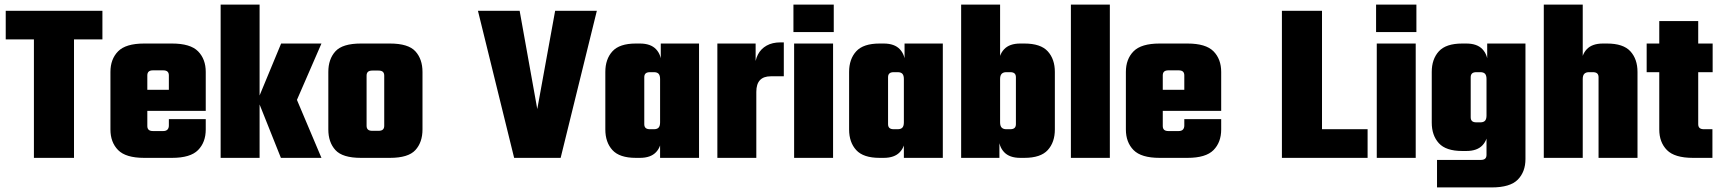

<svg xmlns="http://www.w3.org/2000/svg" viewBox="-20 -689 7505 838"><path d="M128 -582H303V0H128ZM427 -642V-517H5V-642Z M623 -360V-139Q623 -128 629 -122.5Q635 -117 648 -117H677V0H609Q529 0 495.5 -34Q462 -68 462 -124V-375Q462 -431 495.5 -465Q529 -499 609 -499H676V-382H648Q635 -382 629 -376.5Q623 -371 623 -360ZM717 -227V-360Q717 -371 711 -376.5Q705 -382 692 -382H671V-499H731Q811 -499 844.5 -465Q878 -431 878 -375V-227ZM717 -141V-169H878V-124Q878 -68 844.5 -34Q811 0 731 0H671V-117H692Q705 -117 711 -123.5Q717 -130 717 -141ZM878 -297V-205H503V-297Z M1113 0H943V-669H1113ZM1105 -253H1276L1383 0H1206ZM1276 -253H1105L1207 -499H1383Z M1657 -231V-359Q1657 -370 1651 -375.5Q1645 -381 1632 -381H1617V-499H1682Q1762 -499 1793 -465Q1824 -431 1824 -375V-231ZM1657 -140V-244H1824V-124Q1824 -68 1793 -34Q1762 0 1682 0H1617V-118H1632Q1645 -118 1651 -123.5Q1657 -129 1657 -140ZM1580 -359V-231H1413V-375Q1413 -431 1444 -465Q1475 -499 1555 -499H1620V-381H1605Q1592 -381 1586 -375.5Q1580 -370 1580 -359ZM1580 -244V-140Q1580 -129 1586 -123.5Q1592 -118 1605 -118H1620V0H1555Q1475 0 1444 -34Q1413 -68 1413 -124V-244Z M2403 -642H2585L2427 0H2224L2066 -642H2248L2325 -213Z M2792 -240H2622V-375Q2622 -431 2653 -465Q2684 -499 2755 -499H2773Q2820 -499 2843.5 -474Q2867 -449 2867 -407V-317H2861V-344Q2861 -360 2854.5 -367Q2848 -374 2834 -374H2817Q2804 -374 2798 -368.5Q2792 -363 2792 -352ZM3031 0H2861V-404H2864V-499H3031ZM2622 -259H2792V-147Q2792 -136 2798 -130.5Q2804 -125 2817 -125H2834Q2848 -125 2854.5 -132Q2861 -139 2861 -155V-182H2867V-92Q2867 -50 2843.5 -25Q2820 0 2773 0H2755Q2684 0 2653 -34Q2622 -68 2622 -124Z M3401 -504V-356H3344Q3281 -356 3281 -288V-261H3275V-392Q3275 -426 3288 -451Q3301 -476 3326 -490Q3351 -504 3386 -504ZM3281 0H3111V-499H3278V-384L3281 -404Z M3616 0H3446V-499H3616ZM3443 -549V-669H3619V-549Z M3856 -240H3686V-375Q3686 -431 3717 -465Q3748 -499 3819 -499H3837Q3884 -499 3907.5 -474Q3931 -449 3931 -407V-317H3925V-344Q3925 -360 3918.5 -367Q3912 -374 3898 -374H3881Q3868 -374 3862 -368.5Q3856 -363 3856 -352ZM4095 0H3925V-404H3928V-499H4095ZM3686 -259H3856V-147Q3856 -136 3862 -130.5Q3868 -125 3881 -125H3898Q3912 -125 3918.5 -132Q3925 -139 3925 -155V-182H3931V-92Q3931 -50 3907.5 -25Q3884 0 3837 0H3819Q3748 0 3717 -34Q3686 -68 3686 -124Z M4414 -259H4584V-124Q4584 -68 4553 -34Q4522 0 4451 0H4433Q4386 0 4362.5 -25Q4339 -50 4339 -92V-182H4345V-155Q4345 -139 4352 -132Q4359 -125 4372 -125H4389Q4402 -125 4408 -130.5Q4414 -136 4414 -147ZM4584 -240H4414V-352Q4414 -363 4408 -368.5Q4402 -374 4389 -374H4372Q4359 -374 4352 -367Q4345 -360 4345 -344V-317H4339V-407Q4339 -449 4362.5 -474Q4386 -499 4433 -499H4451Q4522 -499 4553 -465Q4584 -431 4584 -375ZM4175 -669H4345V-95H4342V0H4175Z M4824 0H4654V-669H4824Z M5055 -360V-139Q5055 -128 5061 -122.5Q5067 -117 5080 -117H5109V0H5041Q4961 0 4927.5 -34Q4894 -68 4894 -124V-375Q4894 -431 4927.5 -465Q4961 -499 5041 -499H5108V-382H5080Q5067 -382 5061 -376.5Q5055 -371 5055 -360ZM5149 -227V-360Q5149 -371 5143 -376.5Q5137 -382 5124 -382H5103V-499H5163Q5243 -499 5276.5 -465Q5310 -431 5310 -375V-227ZM5149 -141V-169H5310V-124Q5310 -68 5276.5 -34Q5243 0 5163 0H5103V-117H5124Q5137 -117 5143 -123.5Q5149 -130 5149 -141ZM5310 -297V-205H4935V-297Z M5575 -642H5750V0H5575ZM5633 0V-125H5949V0Z M6159 0H5989V-499H6159ZM5986 -549V-669H6162V-549Z M6229 -259H6399V-177Q6399 -166 6405 -160.5Q6411 -155 6424 -155H6441Q6455 -155 6461.5 -162Q6468 -169 6468 -185V-212H6474V-122Q6474 -80 6450.5 -55Q6427 -30 6380 -30H6362Q6291 -30 6260 -64Q6229 -98 6229 -154ZM6399 -240H6229V-375Q6229 -431 6260 -465Q6291 -499 6362 -499H6380Q6427 -499 6450.5 -474Q6474 -449 6474 -407V-317H6468V-344Q6468 -360 6461.5 -367Q6455 -374 6441 -374H6424Q6411 -374 6405 -368.5Q6399 -363 6399 -352ZM6468 -13V-41H6638V5Q6638 61 6604.5 95Q6571 129 6491 129H6252V9H6443Q6456 9 6462 3.5Q6468 -2 6468 -13ZM6638 -30H6468V-404H6471V-499H6638Z M7127 0H6957V-352Q6957 -363 6951 -368.5Q6945 -374 6932 -374H6915Q6902 -374 6895 -367Q6888 -360 6888 -344V-317H6882V-407Q6882 -449 6905.5 -474Q6929 -499 6976 -499H6994Q7065 -499 7096 -465Q7127 -431 7127 -375ZM6888 0H6718V-669H6888Z M7392 -597V-147Q7392 -136 7398 -130.5Q7404 -125 7417 -125H7454V0H7369Q7289 0 7255.5 -34Q7222 -68 7222 -124V-597ZM7455 -499V-374H7167V-499Z"/></svg>

Font: Teko Variable Light
Style: Regular
Weight: 300
Designer: Manushi Parikh, Jonny Pinhorn
Foundry: Indian Type Foundry
Version: Version 3.000